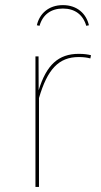

<svg xmlns="http://www.w3.org/2000/svg" viewBox="-20 -742 402 762"><path d="M229.6 -708.1C277.1 -708.1 309.7 -683.6 322.3 -639.6L332.9 -641.7C322.7 -687.1 286.7 -721.7 229.6 -721.7C172.4 -721.7 136.4 -687.1 126.3 -641.7L136.9 -639.6C149.4 -683.6 182 -708.1 229.6 -708.1ZM292.6 -528.3C212.1 -528.3 164.4 -484.9 133.4 -383.7L133 -518.3H120.7V0H134.7V-352.9C168 -466.7 212.7 -515.6 292.6 -515.6C311.3 -515.6 325.6 -513.6 338.6 -510.1L341.1 -522.9C329 -525.9 314.3 -528.3 292.6 -528.3Z"/></svg>

Font: Fira Sans Hair
Style: Regular
Weight: 100
Designer: bBox Type GmbH & Carrois Corporate GbR & Edenspiekermann AG
Foundry: bBox Type GmbH & Carrois Corporate GbR & Edenspiekermann AG
Version: Version 4.300;PS 004.300;hotconv 1.0.88;makeotf.lib2.5.64775